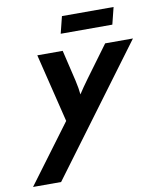

<svg xmlns="http://www.w3.org/2000/svg" viewBox="-162 -652 777 931"><g transform="rotate(-10 226.0 -187.0)"><path d="M-75 208.3 138.9 -79.2 56.2 -416.7H181.2L217.4 -263.9Q222.2 -243.1 225 -226Q227.8 -209 229.2 -193.8Q238.9 -209 250.7 -226Q262.5 -243.1 277.8 -263.9L390.3 -416.7H527.1L63.2 208.3ZM186.1 -500 206.9 -583.3H461.1L440.3 -500Z"/></g></svg>

Font: Afacad
Style: Italic
Weight: 400
Italic angle: -14°
Designer: Kristian Moeller
Foundry: Dicotype
Version: Version 1.000